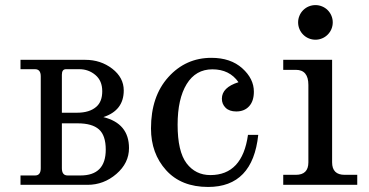

<svg xmlns="http://www.w3.org/2000/svg" viewBox="-20 -722 1440 750"><path d="M321.8 0H60.1V-36.6H117.2Q139.2 -36.6 139.2 -64.9V-423.8Q139.2 -451.7 116.7 -451.7H60.1V-488.3H313Q373.5 -488.3 418.5 -453.6Q463.4 -418.9 463.4 -368.7Q463.4 -290.5 383.8 -264.6Q483.9 -239.7 483.9 -143.6Q483.9 -85 434.6 -42.5Q385.3 0 321.8 0ZM280.8 -281.7Q329.6 -281.7 356 -304.7Q379.4 -324.7 379.4 -365.7Q379.4 -406.7 352.5 -429.2Q325.7 -451.7 290 -451.7H237.8Q221.7 -451.7 221.7 -430.2V-281.7ZM294.4 -36.6Q393.1 -36.6 393.1 -137.7Q393.1 -192.9 366.5 -216.6Q339.8 -240.2 283.7 -240.2H221.7V-64.9Q221.7 -36.6 244.1 -36.6Z M793 8.3Q688 8.3 628.9 -57.1Q569.8 -122.6 569.8 -220.2Q569.8 -345.7 637.7 -420.9Q705.6 -496.1 805.7 -496.1Q880.9 -496.1 926.3 -455.3Q971.7 -414.6 971.7 -363.8Q971.7 -327.1 953.1 -306.9Q934.6 -286.6 902.8 -286.6Q876 -286.6 861.3 -301Q846.7 -315.4 846.7 -336.4Q846.7 -380.4 911.6 -400.9Q876.5 -451.2 809.6 -451.2Q744.6 -451.2 709.2 -393.6Q673.8 -335.9 673.8 -234.9Q673.8 -130.4 708.7 -84.2Q743.7 -38.1 801.8 -38.1Q926.8 -38.1 948.7 -195.3H988.8Q967.3 8.3 793 8.3Z M1375.5 0H1086.4V-39.1H1135.7Q1184.6 -39.1 1184.6 -87.9V-390.1Q1184.6 -449.2 1135.7 -449.2H1086.4V-488.3H1277.3V-87.9Q1277.3 -39.1 1326.2 -39.1H1375.5ZM1212.4 -566.9Q1198.7 -566.9 1186.3 -572Q1173.8 -577.1 1164.3 -586.7Q1154.8 -596.2 1149.7 -608.6Q1144.5 -621.1 1144.5 -634.8Q1144.5 -647.9 1149.7 -660.4Q1154.8 -672.9 1164.3 -682.4Q1173.8 -691.9 1186.3 -697Q1198.7 -702.1 1212.4 -702.1Q1225.6 -702.1 1238 -697Q1250.5 -691.9 1260 -682.4Q1269.5 -672.9 1274.7 -660.4Q1279.8 -647.9 1279.8 -634.8Q1279.8 -621.1 1274.7 -608.6Q1269.5 -596.2 1260 -586.7Q1250.5 -577.1 1238 -572Q1225.6 -566.9 1212.4 -566.9Z"/></svg>

Font: Munson
Style: Regular
Weight: 400
Designer: Paul James MIller
Foundry: High-Logic / Made with FontCreator
Version: Version 2.10;May 5, 2019;FontCreator 11.5.0.2430 64-bit